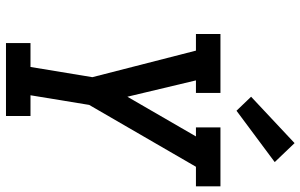

<svg xmlns="http://www.w3.org/2000/svg" viewBox="-206 -824 1029 658"><g transform="rotate(90 309.0 -494.5)"><path d="M127 0V-84H209L244 -296L153 -651H96V-735H298V-651H255L311 -416L447 -651H416V-735H618V-651H551L339 -285L306 -84H377V0ZM359 -790 311 -840 470 -989 535 -921Z"/></g></svg>

Font: Iosevka Etoile Medium Oblique
Style: Regular
Weight: 500
Italic angle: -9°
Designer: Belleve Invis
Foundry: Belleve Invis
Version: Version 15.5.2; ttfautohint (v1.8.4)